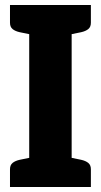

<svg xmlns="http://www.w3.org/2000/svg" viewBox="-20 -749 404 769"><path d="M97 0V-729H267V0ZM20 0V-71Q20 -88 30.5 -96.5Q41 -105 59 -109L103 -118L117 0ZM247 0 261 -118 305 -109Q323 -105 333.5 -96.5Q344 -88 344 -71V0ZM117 -729 103 -611 59 -620Q41 -624 30.5 -632.5Q20 -641 20 -658V-729ZM344 -729V-658Q344 -641 333.5 -632.5Q323 -624 305 -620L261 -611L247 -729Z"/></svg>

Font: Aleo Black
Style: Regular
Weight: 900
Designer: Alessio Laiso
Foundry: Alessio Laiso
Version: Version 2.001;gftools[0.9.29]